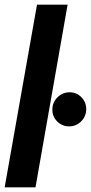

<svg xmlns="http://www.w3.org/2000/svg" viewBox="-60 -805 390 825"><path d="M-40 0 99 -785H230.5L92.5 0ZM237 -262Q207.5 -262 186.2 -282.8Q165 -303.5 165 -334Q165 -365 187 -386.8Q209 -408.5 239.5 -408.5Q269 -408.5 289.8 -387.2Q310.5 -366 310.5 -336.5Q310.5 -305.5 289 -283.8Q267.5 -262 237 -262Z"/></svg>

Font: Anybody UltraCondensed Regular
Style: Bold Italic
Weight: 700
Width: 1
Italic angle: -10°
Designer: Tyler Finck
Foundry: Etcetera Type Company
Version: Version 1.010; ttfautohint (v1.8.3) -l 8 -r 50 -G 200 -x 14 